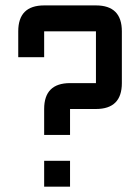

<svg xmlns="http://www.w3.org/2000/svg" viewBox="-20 -704 528 724"><path d="M146.5 -683.6H341.8Q439.5 -683.6 439.5 -585.9V-390.6Q439.5 -293 341.8 -293H244.1V-195.3H146.5V-293Q146.5 -390.6 244.1 -390.6H341.8V-585.9H146.5V-488.3H48.8V-585.9Q48.8 -683.6 146.5 -683.6ZM146.5 0V-97.7H244.1V0Z"/></svg>

Font: BabelStone Runic Beowulf
Style: Regular
Weight: 400
Designer: Andrew West
Foundry: BabelStone
Version: Version 7.004;November 9, 2023